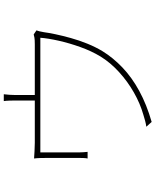

<svg xmlns="http://www.w3.org/2000/svg" viewBox="79 -904 841 1040"><g transform="rotate(-90 500.0 -384.5)"><path d="M509 -785Q507 -771 506 -754Q505 -737 505 -727Q505 -717 505 -694Q505 -671 505 -646Q505 -621 505 -604H475Q475 -622 475 -647Q475 -672 475 -694.5Q475 -717 475 -727Q475 -737 474.5 -754Q474 -771 472 -785ZM855 -608Q853 -603 850 -592Q847 -581 845 -567Q842 -543 834 -505Q826 -467 813.5 -422Q801 -377 783 -332.5Q765 -288 742 -250Q707 -193 653.5 -142Q600 -91 526.5 -51Q453 -11 359 16L333 -13Q349 -15 365.5 -19.5Q382 -24 398 -29Q458 -46 518 -80Q578 -114 629.5 -161Q681 -208 714 -262Q743 -310 764.5 -370Q786 -430 799 -488Q812 -546 815 -587H194Q194 -569 194 -538.5Q194 -508 194 -475Q194 -442 194 -414.5Q194 -387 194 -376Q194 -366 195 -352.5Q196 -339 197 -331H161Q163 -339 163.5 -352.5Q164 -366 164 -375Q164 -387 164 -411Q164 -435 164 -463.5Q164 -492 164 -516.5Q164 -541 164 -553Q164 -568 163.5 -587Q163 -606 161 -621Q179 -620 200.5 -618.5Q222 -617 246 -617H779Q804 -617 815.5 -619Q827 -621 833 -623Z"/></g></svg>

Font: Shanggu Sans SC VF
Style: Regular
Weight: 250
Designer: GuiWonder
Version: Version 1.021